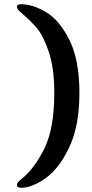

<svg xmlns="http://www.w3.org/2000/svg" viewBox="-20 -809 436 909"><path d="M60 66Q60 55 80 40Q141 -8 189 -103.5Q237 -199 237 -369Q237 -487 211 -563.5Q185 -640 154.5 -676Q124 -712 80 -749Q60 -766 60 -776Q60 -789 80 -789Q136 -789 199.5 -750.5Q263 -712 309.5 -618Q356 -524 356 -369Q356 -214 308.5 -113Q261 -12 196.5 34Q132 80 80 80Q60 80 60 66Z"/></svg>

Font: Raigarh
Style: Bold
Weight: 700
Designer: jaikishan Patel
Foundry: MagicType
Version: Version 1.000